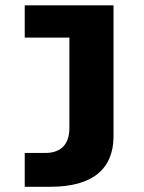

<svg xmlns="http://www.w3.org/2000/svg" viewBox="-20 -520 540 718"><path d="M72.5 178.5V52H148.5Q171.5 52 188.5 45.8Q205.5 39.5 216.8 27.8Q228 16 233.8 -1.5Q239.5 -19 239.5 -40.5V-379.5H72.5V-500H404.5V-9.5Q404.5 34.5 390.2 69.5Q376 104.5 347 128.8Q318 153 273.2 165.8Q228.5 178.5 167.5 178.5Z"/></svg>

Font: Trispace Thin
Style: Bold
Weight: 700
Version: Version 1.210